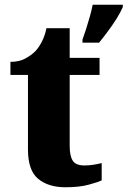

<svg xmlns="http://www.w3.org/2000/svg" viewBox="-20 -780 538 810"><path d="M256 10Q184 10 141 -25.5Q98 -61 98 -149V-464H24V-519Q62 -519 88.5 -534Q115 -549 130 -565Q144 -580 156.5 -604Q169 -628 176 -661H274V-536H400V-464H274V-165Q274 -122 287 -102Q300 -82 336 -82Q356 -82 374.5 -85Q393 -88 409 -92V-19Q392 -11 353 -0.5Q314 10 256 10ZM328 -613Q335 -632 343.5 -658.5Q352 -685 359.5 -712Q367 -739 371 -760H498V-750Q489 -729 472.5 -702.5Q456 -676 436 -649Q416 -622 398 -600H328Z"/></svg>

Font: Noto Serif Gujarati ExtraBold
Style: Regular
Weight: 800
Version: Version 2.102